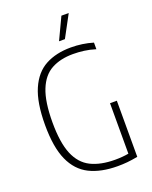

<svg xmlns="http://www.w3.org/2000/svg" viewBox="-171 -1036 901 1135"><g transform="rotate(-20 279.0 -469.0)"><path d="M369.5 5.5Q264.5 5.5 192.8 -30.2Q121 -66 84.2 -148Q47.5 -230 47.5 -369Q47.5 -510.5 83.8 -593.8Q120 -677 187 -713Q254 -749 347 -749Q419.5 -749 486 -729V-687.5Q448.5 -699 414.2 -703.5Q380 -708 345.5 -708Q266.5 -708 210 -677.5Q153.5 -647 123.8 -573Q94 -499 94 -369Q94 -242 124.2 -169.2Q154.5 -96.5 215.5 -66Q276.5 -35.5 368 -35.5Q413.5 -35.5 452.5 -42.5V-360H495.5V-7Q458.5 0 429 2.8Q399.5 5.5 369.5 5.5ZM294.5 -807 359.5 -944.5H405.5L331.5 -807Z"/></g></svg>

Font: Encode Sans Condensed Condensed ExtraLight
Style: Regular
Weight: 200
Width: 3
Designer: Multiple Designers
Foundry: Impallari Type
Version: Version 3.000; ttfautohint (v1.8.3) -l 8 -r 50 -G 200 -x 14 